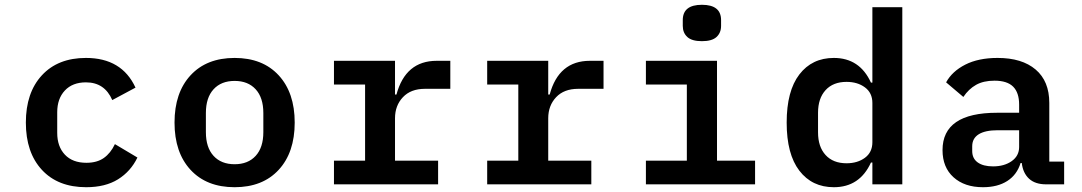

<svg xmlns="http://www.w3.org/2000/svg" viewBox="-20 -770 4520 802"><path d="M88 -258Q88 -383 155 -455.5Q222 -528 339 -528Q489 -528 546 -404L449 -352Q417 -426 339 -426Q283 -426 251 -392Q219 -358 219 -301V-215Q219 -158 251 -124Q283 -90 341 -90Q385 -90 413.5 -110Q442 -130 460 -168L554 -112Q526 -54 473 -21Q420 12 340 12Q222 12 155 -60.5Q88 -133 88 -258Z M709 -258Q709 -383 776 -455.5Q843 -528 960 -528Q1077 -528 1144 -455.5Q1211 -383 1211 -258Q1211 -133 1144 -60.5Q1077 12 960 12Q843 12 776 -60.5Q709 -133 709 -258ZM960 -84Q1016 -84 1048 -119Q1080 -154 1080 -218V-298Q1080 -362 1048 -397Q1016 -432 960 -432Q904 -432 872 -397Q840 -362 840 -298V-218Q840 -154 872 -119Q904 -84 960 -84Z M1375 -99H1505V-417H1375V-516H1630V-375H1636Q1674 -516 1804 -516H1861V-399H1755Q1696 -399 1663 -364Q1630 -329 1630 -276V-99H1810V0H1375Z M2015 -99H2145V-417H2015V-516H2270V-375H2276Q2314 -516 2444 -516H2501V-399H2395Q2336 -399 2303 -364Q2270 -329 2270 -276V-99H2450V0H2015Z M2832 -662V-686Q2832 -750 2912 -750Q2992 -750 2992 -686V-662Q2992 -633 2973 -615.5Q2954 -598 2912 -598Q2870 -598 2851 -615.5Q2832 -633 2832 -662ZM2678 -99H2849V-417H2678V-516H2975V-99H3134V0H2678Z M3624 -91H3618Q3571 12 3463 12Q3372 12 3319 -57Q3266 -126 3266 -258Q3266 -390 3319 -459Q3372 -528 3463 -528Q3571 -528 3618 -425H3624V-740H3749V0H3624ZM3516 -88Q3562 -88 3593 -111Q3624 -134 3624 -176V-340Q3624 -382 3593 -405Q3562 -428 3516 -428Q3460 -428 3428.5 -393.5Q3397 -359 3397 -299V-217Q3397 -157 3428.5 -122.5Q3460 -88 3516 -88Z M4248 -89H4243Q4228 -40 4187.5 -14Q4147 12 4086 12Q4009 12 3963 -29.5Q3917 -71 3917 -143Q3917 -299 4145 -299H4237V-333Q4237 -383 4212 -408Q4187 -433 4134 -433Q4088 -433 4057 -415.5Q4026 -398 4004 -365L3932 -426Q3957 -472 4012 -500Q4067 -528 4147 -528Q4249 -528 4306 -479.5Q4363 -431 4363 -340V-95H4425V0H4350Q4304 0 4278.5 -23.5Q4253 -47 4248 -89ZM4128 -75Q4175 -75 4206 -97Q4237 -119 4237 -156V-226H4148Q4095 -226 4068 -209Q4041 -192 4041 -159V-139Q4041 -108 4064 -91.5Q4087 -75 4128 -75Z"/></svg>

Font: Writer SemiBold
Style: Regular
Weight: 600
Monospace: yes
Designer: Mike Abbink, Paul van der Laan, Pieter van Rosmalen
Foundry: Bold Monday
Version: Version 2.001 2020